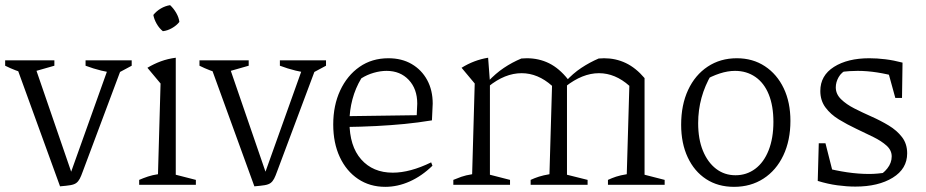

<svg xmlns="http://www.w3.org/2000/svg" viewBox="-25 -717 3595 745"><path d="M208 6 34 -473H106L259 -28H243L402 -473H454L296 -51Q290 -34 284.5 -23.5Q279 -13 271 -7Q263 -1 248 1.5Q233 4 208 6ZM81 -432Q57 -436 36 -444Q15 -452 -5 -462V-483H186V-462ZM430 -432Q368 -439 307 -462V-483H486V-462Z M515 0V-19Q531 -26 549 -32Q567 -38 588 -41L598 -393L547 -454Q572 -469 599 -479Q626 -489 657 -493V-39L735 -19V0ZM635 -697Q649 -684 659 -666.5Q669 -649 671 -632Q660 -618 642.5 -608Q625 -598 607 -596Q593 -607 583 -624.5Q573 -642 570 -659Q582 -674 599 -684Q616 -694 635 -697Z M962 6 788 -473H860L1013 -28H997L1156 -473H1208L1050 -51Q1044 -34 1038.5 -23.5Q1033 -13 1025 -7Q1017 -1 1002 1.5Q987 4 962 6ZM835 -432Q811 -436 790 -444Q769 -452 749 -462V-483H940V-462ZM1184 -432Q1122 -439 1061 -462V-483H1240V-462Z M1470 8Q1410 8 1364.5 -22.5Q1319 -53 1293.5 -107.5Q1268 -162 1268 -234Q1268 -308 1295 -366Q1322 -424 1370 -457.5Q1418 -491 1482 -491Q1534 -491 1572.5 -468.5Q1611 -446 1632.5 -406.5Q1654 -367 1654 -315L1651 -250Q1596 -241 1544.5 -236Q1493 -231 1435.5 -228Q1378 -225 1305 -224L1306 -266L1592 -270L1594 -315Q1594 -372 1561 -407Q1528 -442 1475 -442Q1451 -442 1425 -434.5Q1399 -427 1377 -413Q1354 -375 1342.5 -331.5Q1331 -288 1331 -244Q1331 -150 1376.5 -98.5Q1422 -47 1499 -47Q1566 -47 1648 -87L1653 -74Q1612 -34 1565 -13Q1518 8 1470 8Z M1734 0V-19Q1748 -25 1765 -31Q1782 -37 1807 -41L1817 -393L1766 -454Q1814 -484 1869 -493L1876 -400V-39L1954 -19V0ZM2034 0V-19Q2049 -26 2066 -31.5Q2083 -37 2107 -41L2117 -384L2179 -409L2175 -397V-39L2255 -19V0ZM2117 -384Q2062 -433 1999 -433Q1934 -433 1870 -381L1868 -400Q1898 -432 1930 -453.5Q1962 -475 1998 -490Q2003 -490 2008.5 -490.5Q2014 -491 2019 -491Q2066 -491 2105.5 -471.5Q2145 -452 2179 -409ZM2334 0V-19Q2349 -26 2365.5 -31.5Q2382 -37 2407 -41L2417 -384L2476 -414V-39L2554 -19V0ZM2417 -384Q2362 -433 2299 -433Q2235 -433 2169 -381V-400Q2198 -432 2230.5 -453.5Q2263 -475 2298 -490Q2304 -490 2309 -490.5Q2314 -491 2319 -491Q2364 -491 2403 -472.5Q2442 -454 2476 -414Z M2823 8Q2761 8 2715 -22Q2669 -52 2643.5 -106.5Q2618 -161 2618 -233Q2618 -310 2645 -368Q2672 -426 2721 -458.5Q2770 -491 2834 -491Q2896 -491 2943 -460Q2990 -429 3016 -374.5Q3042 -320 3042 -248Q3042 -172 3014.5 -114Q2987 -56 2937.5 -24Q2888 8 2823 8ZM2829 -37Q2872 -37 2905.5 -62Q2939 -87 2957.5 -134Q2976 -181 2976 -244Q2976 -306 2958 -350.5Q2940 -395 2906 -418.5Q2872 -442 2827 -442Q2799 -442 2768 -432Q2737 -422 2702 -402L2736 -429Q2710 -385 2697 -337.5Q2684 -290 2684 -239Q2684 -177 2702.5 -132Q2721 -87 2753.5 -62Q2786 -37 2829 -37Z M3294 7Q3261 7 3224 2Q3187 -3 3148 -15L3172 -67Q3218 -55 3262 -48.5Q3306 -42 3348 -42Q3364 -42 3380 -43.5Q3396 -45 3412 -47L3379 -33Q3401 -42 3418 -63.5Q3435 -85 3435 -110Q3435 -134 3415 -152Q3395 -170 3363.5 -185.5Q3332 -201 3297 -217.5Q3262 -234 3230 -253.5Q3198 -273 3178 -300Q3158 -327 3158 -364Q3158 -424 3211 -457.5Q3264 -491 3348 -491Q3378 -491 3410.5 -487Q3443 -483 3477 -474L3460 -418Q3417 -430 3378 -436Q3339 -442 3303 -442Q3287 -442 3271.5 -441Q3256 -440 3238 -438L3262 -447Q3240 -437 3229 -417.5Q3218 -398 3218 -378Q3218 -352 3238.5 -332Q3259 -312 3290.5 -296Q3322 -280 3357 -264.5Q3392 -249 3423.5 -230Q3455 -211 3475 -185Q3495 -159 3495 -122Q3495 -62 3439 -27.5Q3383 7 3294 7ZM3148 -15 3152 -161H3178L3215 -15ZM3449 -337 3411 -475 3477 -474 3475 -337Z"/></svg>

Font: Piazzolla 24pt Light
Style: Regular
Weight: 300
Designer: Juan Pablo del Peral
Foundry: Huerta Tipografica
Version: Version 2.005